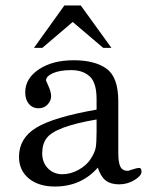

<svg xmlns="http://www.w3.org/2000/svg" viewBox="-20 -661 532 695"><path d="M334 -54.2Q273.9 14.2 178.7 14.2Q119.6 14.2 84.2 -15.1Q48.8 -44.4 48.8 -93.3Q48.8 -160.6 111.1 -198.7Q173.3 -236.8 329.6 -264.2V-301.8Q329.6 -361.8 304.7 -384.5Q279.8 -407.2 238 -407.2Q196.3 -407.2 171.4 -396Q146.5 -384.8 146.5 -369.6Q146.5 -368.7 155.8 -348.4Q165 -328.1 165 -312.3Q165 -296.4 152.3 -282.7Q139.6 -269 118.9 -269Q98.1 -269 84.7 -284.7Q71.3 -300.3 71.3 -326.7Q71.3 -377 120.6 -409.9Q169.9 -442.9 246.8 -442.9Q323.7 -442.9 366 -412.1Q408.2 -381.3 408.2 -294.4V-106.9Q408.2 -71.8 416 -57.1Q423.8 -42.5 443.4 -42.5Q444.8 -42.5 460.4 -47.9Q476.1 -53.2 484.1 -53.2Q492.2 -53.2 492.2 -39.1Q492.2 -24.9 466.8 -9.3Q441.4 6.3 411.1 6.3Q380.9 6.3 362.8 -7.6Q344.7 -21.5 334 -54.2ZM329.6 -184.6V-228.5Q180.2 -203.1 148.9 -161.1Q132.8 -139.6 132.8 -106Q132.8 -72.3 153.8 -51.3Q174.8 -30.3 205.3 -30.3Q235.8 -30.3 264.9 -46.6Q293.9 -63 308.3 -85.7Q322.8 -108.4 326.2 -125.2Q329.6 -142.1 329.6 -184.6ZM383.3 -487.8H353.5L243.2 -581.5L133.3 -487.8H103L212.9 -641.1H272.5Z"/></svg>

Font: RIT Rachana
Style: Regular
Weight: 400
Designer: Hussain KH
Version: 1.4.7